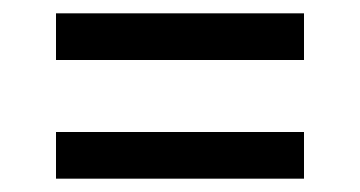

<svg xmlns="http://www.w3.org/2000/svg" viewBox="-20 -484 540 288"><path d="M64 -394V-464H436V-394ZM436 -216H64V-286H436Z"/></svg>

Font: Iosevka Term SS14
Style: Regular
Weight: 400
Monospace: yes
Designer: Belleve Invis
Foundry: Belleve Invis
Version: Version 24.1.1; ttfautohint (v1.8.4)